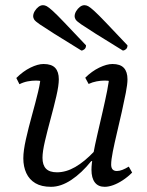

<svg xmlns="http://www.w3.org/2000/svg" viewBox="-20 -709 567 741"><path d="M177 12Q140 12 116.5 -2Q93 -16 81.5 -41Q70 -66 70 -98Q70 -127 80 -171.5Q90 -216 103.5 -264.5Q117 -313 127 -354.5Q137 -396 137 -420L150 -392Q145 -395 137 -396.5Q129 -398 118 -398Q103 -398 87 -395Q71 -392 55 -384L43 -408Q69 -434 97.5 -448Q126 -462 148 -462Q179 -462 193 -447Q207 -432 207 -403Q207 -379 197.5 -338Q188 -297 175.5 -251Q163 -205 153.5 -164.5Q144 -124 144 -100Q144 -72 157.5 -58Q171 -44 200 -44Q235 -44 270.5 -64.5Q306 -85 343 -124L357 -87H332Q295 -41 255 -14.5Q215 12 177 12ZM384 12Q359 12 346 -5Q333 -22 333 -54Q333 -76 339.5 -112Q346 -148 356 -191Q366 -234 376 -277.5Q386 -321 393.5 -358.5Q401 -396 402 -420L416 -392Q411 -395 403 -396.5Q395 -398 383 -398Q369 -398 353 -395Q337 -392 322 -385L309 -409Q334 -434 363 -448Q392 -462 414 -462Q444 -462 458 -447Q472 -432 472 -403Q472 -384 465.5 -350.5Q459 -317 450 -277Q441 -237 431.5 -197Q422 -157 415.5 -124.5Q409 -92 409 -74Q409 -49 431 -49Q441 -49 452.5 -53.5Q464 -58 477 -66L490 -43Q473 -26 454 -13.5Q435 -1 417 5.5Q399 12 384 12ZM294 -514Q227 -555 189 -579Q151 -603 133.5 -615Q116 -627 112 -633.5Q108 -640 108 -646Q108 -656 114 -666Q120 -676 128.5 -682.5Q137 -689 146 -689Q153 -689 160.5 -685Q168 -681 183.5 -667Q199 -653 229 -621.5Q259 -590 312 -534Q312 -524 306 -519Q300 -514 294 -514ZM454 -514Q387 -555 349 -579Q311 -603 293.5 -615Q276 -627 272 -633.5Q268 -640 268 -646Q268 -656 274 -666Q280 -676 288.5 -682.5Q297 -689 306 -689Q313 -689 320.5 -685Q328 -681 343.5 -667Q359 -653 389 -621.5Q419 -590 472 -534Q472 -524 466 -519Q460 -514 454 -514Z"/></svg>

Font: Petrona
Style: Italic
Weight: 400
Italic angle: -9°
Designer: Ringo R. Seeber
Foundry: Ringo R. Seeber
Version: Version 2.001; ttfautohint (v1.8.3)